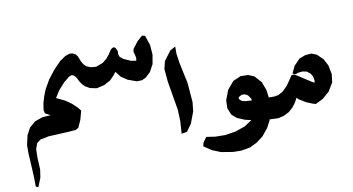

<svg xmlns="http://www.w3.org/2000/svg" viewBox="-93 -1094 2773 1510"><g transform="rotate(-10 1293.5 -339.0)"><path d="M504.9 -374 418.9 -365.2 298.8 -362.3 227.5 -357.4 166 -335.9 118.2 -294.9 87.9 -239.3 70.3 -161.1V-96.7L78.1 43.9L81.1 113.3V168L89.8 175.8L101.6 176.8L128.9 108.4L138.7 43.9L133.8 -55.7L135.7 -120.1L152.3 -165L182.6 -187.5L251 -201.2L393.6 -208L466.8 -212.9L491.2 -226.6L517.6 -285.2L537.1 -356.4Z M513.7 -384.8 475.6 -420.9 428.7 -454.1 359.4 -487.3 393.6 -542 445.3 -599.6 490.2 -635.7 507.8 -642.6 523.4 -640.6 536.1 -629.9 547.9 -613.3 562.5 -585 578.1 -560.5 599.6 -539.1 634.8 -518.6 687.5 -507.8 749 -521.5 801.8 -549.8 836.9 -585.9 854.5 -609.4 888.7 -565.4 937.5 -532.2 1007.8 -506.8 1049.8 -507.8 1082 -523.4 1122.1 -560.5 1153.3 -619.1 1166 -692.4 1160.2 -768.6 1133.8 -847.7 1110.4 -853.5 1068.4 -816.4 1026.4 -761.7 1022.5 -740.2 1031.2 -708 1035.2 -685.5 1031.2 -667 992.2 -672.9 934.6 -698.2 908.2 -719.7 900.4 -741.2 901.4 -767.6 889.6 -792 878.9 -801.8 862.3 -798.8 848.6 -786.1 826.2 -752 801.8 -722.7 769.5 -696.3 712.9 -674.8 669.9 -678.7 636.7 -692.4 616.2 -712.9 602.5 -736.3 591.8 -763.7 584 -782.2 569.3 -799.8 547.9 -810.5 524.4 -812.5 489.3 -800.8 442.4 -768.6 387.7 -712.9 332 -641.6 289.1 -566.4 268.6 -512.7 254.9 -465.8 246.1 -410.2 252 -384.8 303.7 -356.4 354.5 -310.5 537.1 -356.4Z M1309.6 -700.2 1252.9 -625 1238.3 -563.5 1247.1 -462.9 1286.1 -232.4 1290 -136.7 1283.2 -39.1 1327.1 -46.9 1369.1 -105.5 1403.3 -197.3 1411.1 -270.5 1398.4 -425.8 1363.3 -590.8 1352.5 -665V-723.6Z M1433.6 87.9 1495.1 128.9 1562.5 156.2 1657.2 171.9 1721.7 172.9 1794.9 160.2 1852.5 131.8 1905.3 91.8 1953.1 33.2 1980.5 -18.6 1984.4 -30.3 2039.1 -28.3H2060.5L2081.1 -37.1L2088.9 -68.4L2087.9 -143.6L2072.3 -187.5L2051.8 -201.2H2037.1H2007.8L2000 -261.7L1974.6 -329.1L1925.8 -383.8L1878.9 -403.3L1819.3 -405.3L1755.9 -377.9L1704.1 -316.4L1673.8 -237.3L1671.9 -174.8L1693.4 -120.1L1733.4 -85.9L1792 -61.5L1841.8 -49.8L1781.2 -9.8L1702.1 17.6L1618.2 30.3L1540 29.3L1469.7 18.6L1440.4 59.6ZM1874 -202.1 1825.2 -204.1 1797.9 -210 1780.3 -222.7 1773.4 -235.4 1776.4 -245.1 1800.8 -258.8H1825.2L1849.6 -246.1L1869.1 -217.8Z M2123 -227.5 2085 -207 2053.7 -201.2H2030.3L2012.7 -191.4L2002.9 -158.2L2006.8 -68.4L2019.5 -39.1L2036.1 -28.3H2053.7L2097.7 -38.1L2142.6 -60.5L2177.7 -91.8L2204.1 -127L2221.7 -161.1L2238.3 -145.5L2291 -113.3L2344.7 -91.8L2363.3 -86.9L2423.8 -116.2L2479.5 -165L2519.5 -231.4L2527.3 -295.9L2513.7 -367.2L2484.4 -422.9L2438.5 -466.8L2397.5 -483.4L2348.6 -479.5L2298.8 -460.9L2251 -411.1L2224.6 -355.5L2235.4 -346.7L2248 -344.7L2266.6 -352.5L2304.7 -356.4L2335.9 -350.6L2364.3 -329.1L2379.9 -303.7L2385.7 -269.5L2381.8 -252.9L2358.4 -266.6L2300.8 -303.7L2251 -335.9L2229.5 -344.7L2213.9 -342.8L2194.3 -312.5L2163.1 -267.6Z"/></g></svg>

Font: MaokenAssortedSans-TC
Style: Regular
Weight: 500
Version: Version 0.83